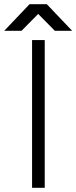

<svg xmlns="http://www.w3.org/2000/svg" viewBox="-49 -890 362 910"><path d="M-29 -744H53L132 -824L211 -744H293L173 -870H91ZM103 0H163V-700H103Z"/></svg>

Font: Unageo Variable
Style: Regular
Weight: 300
Designer: Richard Sepsi
Foundry: Richard Sepsi
Version: Version 2.200